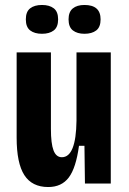

<svg xmlns="http://www.w3.org/2000/svg" viewBox="-20 -739 518 773"><path d="M174 14Q109 14 78 -34Q47 -82 47 -185V-528H185V-220Q185 -161 195.5 -133.5Q206 -106 229 -106Q286 -106 288 -253V-528H426V0H322L320 -152H298Q286 -63 257 -24.5Q228 14 174 14ZM320 -603Q291 -603 273.5 -616.5Q256 -630 256 -661Q256 -691 273 -705Q290 -719 320 -719Q385 -719 385 -661Q385 -630 367.5 -616.5Q350 -603 320 -603ZM149 -603Q119 -603 101.5 -616.5Q84 -630 84 -661Q84 -692 101.5 -705.5Q119 -719 149 -719Q179 -719 196.5 -705.5Q214 -692 214 -661Q214 -630 196.5 -616.5Q179 -603 149 -603Z"/></svg>

Font: Bricolage Grotesque 12pt Condensed Bricolage Grotesque 10pt Condensed Regular
Style: Bold
Weight: 700
Width: 3
Designer: Mathieu Triay
Foundry: Atelier Triay
Version: Version 1.001; ttfautohint (v1.8.4.7-5d5b);gftools[0.9.33.de